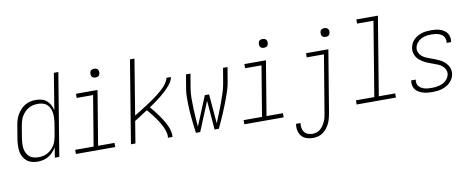

<svg xmlns="http://www.w3.org/2000/svg" viewBox="-76 -1098 4152 1684"><g transform="rotate(-10 2000.0 -256.0)"><path d="M182 8Q155 8 130 1Q105 -6 85.5 -22Q66 -38 54 -60.5Q42 -83 38 -108.5Q34 -134 35 -161Q36 -188 40 -215L60 -335Q64 -359 71 -383Q78 -407 91 -429.5Q104 -452 122 -471.5Q140 -491 162 -504Q184 -517 208.5 -522.5Q233 -528 257 -528Q285 -528 310.5 -521Q336 -514 355 -497.5Q374 -481 386 -458Q398 -435 403 -410L456 -735H496L375 0H335L350 -91Q337 -69 319 -49Q301 -29 278.5 -16Q256 -3 231 2.5Q206 8 182 8ZM196 -29Q216 -29 236.5 -33Q257 -37 276 -47.5Q295 -58 311 -73.5Q327 -89 338.5 -107.5Q350 -126 356 -146.5Q362 -167 366 -187L386 -307Q389 -329 389.5 -351Q390 -373 386.5 -394Q383 -415 374 -434Q365 -453 349.5 -466.5Q334 -480 313 -485.5Q292 -491 270 -491Q250 -491 229 -487Q208 -483 188.5 -472Q169 -461 153.5 -445Q138 -429 126.5 -410Q115 -391 109 -370.5Q103 -350 99 -329L79 -209Q76 -188 75.5 -166Q75 -144 78.5 -123Q82 -102 91.5 -84Q101 -66 116.5 -53Q132 -40 153 -34.5Q174 -29 196 -29Z M873 0H523V-37H687L761 -483H615V-520H807L727 -37H873ZM810 -631Q800 -631 791.5 -634Q783 -637 777.5 -644Q772 -651 771 -660.5Q770 -670 771 -680Q772 -686 775 -692Q778 -698 784 -702Q790 -706 796.5 -707.5Q803 -709 809 -709Q819 -709 827.5 -706Q836 -703 841.5 -696Q847 -689 848.5 -679.5Q850 -670 848 -660Q847 -654 844 -648Q841 -642 835.5 -638Q830 -634 823 -632.5Q816 -631 810 -631Z M1013 0 1134 -735H1174L1093 -242Q1112 -253 1130.5 -264.5Q1149 -276 1167.5 -288Q1186 -300 1204.5 -311.5Q1223 -323 1241 -335.5Q1259 -348 1277 -360.5Q1295 -373 1312.5 -387Q1330 -401 1346.5 -415.5Q1363 -430 1378 -446Q1393 -462 1405 -481Q1417 -500 1421 -520H1461Q1458 -501 1448 -483Q1438 -465 1424.5 -449Q1411 -433 1396 -418Q1381 -403 1365.5 -389.5Q1350 -376 1334 -363Q1318 -350 1301.5 -338Q1285 -326 1268 -314Q1251 -302 1233 -290Q1246 -275 1259 -259Q1272 -243 1284.5 -226.5Q1297 -210 1309 -193Q1321 -176 1331.5 -158.5Q1342 -141 1352 -122.5Q1362 -104 1369.5 -84.5Q1377 -65 1381.5 -43.5Q1386 -22 1383 0H1343Q1346 -21 1341.5 -40.5Q1337 -60 1330 -78.5Q1323 -97 1313.5 -114Q1304 -131 1294.5 -147.5Q1285 -164 1273.5 -179.5Q1262 -195 1250.5 -210.5Q1239 -226 1227 -240.5Q1215 -255 1202 -270Q1173 -251 1144 -232.5Q1115 -214 1085 -195L1053 0Z M1630 0H1592Q1587 -32 1583.5 -64Q1580 -96 1576.5 -128Q1573 -160 1571 -192.5Q1569 -225 1568 -258Q1567 -291 1567.5 -324Q1568 -357 1573 -390L1595 -520H1635L1613 -390Q1606 -347 1606 -304Q1606 -261 1607.5 -218.5Q1609 -176 1612 -134Q1615 -92 1618 -50L1726 -312H1764L1786 -50Q1803 -92 1820 -134Q1837 -176 1852.5 -218.5Q1868 -261 1882 -304Q1896 -347 1903 -390L1925 -520H1965L1943 -390Q1938 -357 1927.5 -324Q1917 -291 1905 -258Q1893 -225 1880 -192.5Q1867 -160 1853.5 -128Q1840 -96 1825.5 -64Q1811 -32 1796 0H1758L1737 -260Z M2373 0H2023V-37H2187L2261 -483H2115V-520H2307L2227 -37H2373ZM2310 -631Q2300 -631 2291.5 -634Q2283 -637 2277.5 -644Q2272 -651 2271 -660.5Q2270 -670 2271 -680Q2272 -686 2275 -692Q2278 -698 2284 -702Q2290 -706 2296.5 -707.5Q2303 -709 2309 -709Q2319 -709 2327.5 -706Q2336 -703 2341.5 -696Q2347 -689 2348.5 -679.5Q2350 -670 2348 -660Q2347 -654 2344 -648Q2341 -642 2335.5 -638Q2330 -634 2323 -632.5Q2316 -631 2310 -631Z M2597 223Q2568 223 2540 214Q2512 205 2494.5 184Q2477 163 2471 134Q2465 105 2470 75H2510Q2507 97 2510.5 118.5Q2514 140 2526 156Q2538 172 2558 179Q2578 186 2600 186Q2618 186 2636 180Q2654 174 2668.5 161.5Q2683 149 2693.5 133Q2704 117 2712 100Q2720 83 2724.5 65Q2729 47 2732 29L2817 -483H2664V-520H2863L2771 35Q2767 58 2761 80Q2755 102 2745 123Q2735 144 2719.5 163.5Q2704 183 2684.5 197Q2665 211 2642.5 217Q2620 223 2597 223ZM2860 -631Q2850 -631 2841.5 -634Q2833 -637 2827.5 -644Q2822 -651 2821 -660.5Q2820 -670 2821 -680Q2822 -686 2825 -692Q2828 -698 2834 -702Q2840 -706 2846.5 -707.5Q2853 -709 2859 -709Q2869 -709 2877.5 -706Q2886 -703 2891.5 -696Q2897 -689 2898.5 -679.5Q2900 -670 2898 -660Q2897 -654 2894 -648Q2891 -642 2885.5 -638Q2880 -634 2873 -632.5Q2866 -631 2860 -631Z M3373 0H3023V-37H3187L3296 -698H3150V-735H3342L3227 -37H3373Z M3696 8Q3675 8 3654.5 6Q3634 4 3614.5 -2Q3595 -8 3577.5 -18Q3560 -28 3548 -43Q3536 -58 3531.5 -78Q3527 -98 3530 -119L3531 -125H3571V-121Q3568 -105 3572 -90Q3576 -75 3585.5 -64Q3595 -53 3608.5 -46Q3622 -39 3637 -35Q3652 -31 3668 -30Q3684 -29 3700 -29Q3716 -29 3731.5 -30.5Q3747 -32 3762.5 -36Q3778 -40 3793.5 -47Q3809 -54 3821.5 -65Q3834 -76 3843 -91Q3852 -106 3855 -121Q3859 -144 3849.5 -164Q3840 -184 3824.5 -197.5Q3809 -211 3788.5 -219.5Q3768 -228 3748 -235Q3728 -242 3707.5 -250Q3687 -258 3669 -268Q3651 -278 3634 -291Q3617 -304 3605.5 -321.5Q3594 -339 3589 -360.5Q3584 -382 3588 -404Q3591 -424 3600.5 -443Q3610 -462 3625.5 -477Q3641 -492 3659.5 -502Q3678 -512 3697.5 -518Q3717 -524 3737 -526Q3757 -528 3777 -528Q3798 -528 3818 -526Q3838 -524 3856.5 -518Q3875 -512 3891.5 -501.5Q3908 -491 3919 -476Q3930 -461 3934 -441Q3938 -421 3935 -401L3934 -395H3894L3895 -399Q3897 -414 3893.5 -429Q3890 -444 3881.5 -455Q3873 -466 3860.5 -473Q3848 -480 3834 -484Q3820 -488 3804.5 -489.5Q3789 -491 3774 -491Q3752 -491 3729 -487.5Q3706 -484 3684 -472.5Q3662 -461 3646.5 -441.5Q3631 -422 3627 -399Q3623 -377 3632 -356.5Q3641 -336 3657 -322.5Q3673 -309 3692.5 -300.5Q3712 -292 3732.5 -285Q3753 -278 3773 -270Q3793 -262 3812 -252.5Q3831 -243 3847 -229.5Q3863 -216 3875 -199Q3887 -182 3892.5 -160.5Q3898 -139 3894 -116Q3891 -96 3880 -76.5Q3869 -57 3853 -42Q3837 -27 3817.5 -17Q3798 -7 3778 -1.5Q3758 4 3737 6Q3716 8 3696 8Z"/></g></svg>

Font: Iosevka Term Curly XLt Obl
Style: Regular
Weight: 200
Italic angle: -9°
Designer: Belleve Invis
Foundry: Belleve Invis
Version: Version 32.3.0